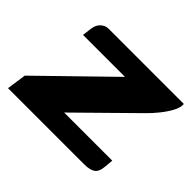

<svg xmlns="http://www.w3.org/2000/svg" viewBox="-109 -538 677 677"><g transform="rotate(45 229.0 -199.5)"><path d="M191.2 -79.2H431.1L428.2 -46.7Q426 -19.7 412.6 -9.8Q399.2 0 370.2 0H-9.6L1 -73L254 -319.8H44.6L49.4 -357.2Q52.5 -376.9 64.9 -387.9Q77.4 -399 92.6 -399H468.2Q469.9 -382.4 458.3 -360.9Q446.7 -339.4 429.7 -318.3Q412.7 -297.2 396.2 -281.1Z"/></g></svg>

Font: Genos Thin
Style: Italic
Weight: 100
Italic angle: -8°
Designer: Robert E. Leuschke
Foundry: Robert E. Leuschke
Version: Version 1.010